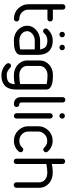

<svg xmlns="http://www.w3.org/2000/svg" viewBox="868 -1639 948 2724"><g transform="rotate(90 1342.0 -277.0)"><path d="M40 -693Q40 -710 51 -720.5Q62 -731 78 -731Q94 -731 105.5 -720.5Q117 -710 117 -693V-553H247Q263 -553 274 -542Q285 -531 285 -514Q285 -498 274 -487Q263 -476 247 -476H117V-205Q117 -178 127 -155Q137 -132 154.5 -114.5Q172 -97 196 -87Q220 -77 248 -77Q263 -77 274 -65.5Q285 -54 285 -37Q285 -22 273.5 -11Q262 0 247 0Q204 0 166.5 -16Q129 -32 101 -60Q73 -88 56.5 -125.5Q40 -163 40 -205Z M470 -646Q453 -646 442 -657.5Q431 -669 431 -685Q431 -702 442 -712.5Q453 -723 470 -723Q486 -723 497.5 -712.5Q509 -702 509 -685Q509 -669 497.5 -657.5Q486 -646 470 -646ZM653 -646Q637 -646 626 -657.5Q615 -669 615 -685Q615 -702 626 -712.5Q637 -723 653 -723Q670 -723 681.5 -712.5Q693 -702 693 -685Q693 -669 681.5 -657.5Q670 -646 653 -646ZM674 -372 682 -370Q681 -372 680.5 -376Q680 -380 679 -382Q674 -404 666.5 -421Q659 -438 645 -450Q631 -462 608 -468.5Q585 -475 550 -475Q518 -473 494.5 -462.5Q471 -452 451 -428Q439 -414 422 -414Q406 -414 395 -426Q384 -438 384 -452Q384 -468 392 -476Q426 -513 466 -532Q506 -551 557 -551Q611 -551 649 -535Q687 -519 711.5 -491.5Q736 -464 747 -427Q758 -390 758 -347V-99Q758 -62 735 -42Q712 -22 679.5 -12.5Q647 -3 611 -1.5Q575 0 548 0Q508 0 471.5 -14.5Q435 -29 407 -54.5Q379 -80 362 -115Q345 -150 345 -191Q345 -229 362.5 -262Q380 -295 409 -319.5Q438 -344 475.5 -358Q513 -372 553 -372ZM681 -296H553Q531 -296 508 -288.5Q485 -281 466.5 -267Q448 -253 435.5 -233.5Q423 -214 422 -191Q422 -162 434.5 -140.5Q447 -119 466.5 -105Q486 -91 511 -84Q536 -77 561 -77Q587 -77 620 -80Q653 -83 681 -90Z M1173 -465Q1146 -471 1114 -474Q1082 -477 1056 -477H1044Q1018 -477 995 -469Q972 -461 954 -446.5Q936 -432 925.5 -411Q915 -390 915 -364V-191Q915 -164 925.5 -142.5Q936 -121 954 -106.5Q972 -92 995 -84.5Q1018 -77 1044 -77H1054Q1081 -77 1114 -80Q1147 -83 1173 -90ZM1250 -28Q1250 11 1241 48Q1232 85 1209 113.5Q1186 142 1146 159.5Q1106 177 1044 177Q1015 177 985 167.5Q955 158 931 143.5Q907 129 891.5 111.5Q876 94 876 79Q876 63 887.5 51.5Q899 40 915 40Q927 40 937.5 49.5Q948 59 962 70.5Q976 82 995.5 91.5Q1015 101 1044 101Q1079 101 1103 94.5Q1127 88 1142 75.5Q1157 63 1164 43Q1171 23 1173 -4L1175 -15Q1173 -14 1169.5 -12.5Q1166 -11 1164 -10Q1125 -2 1095.5 -1Q1066 0 1044 0Q1003 0 966 -14Q929 -28 900.5 -53Q872 -78 855 -113Q838 -148 838 -191V-364Q838 -408 855 -443Q872 -478 900.5 -503Q929 -528 966 -541Q1003 -554 1044 -554Q1069 -554 1104.5 -552Q1140 -550 1172.5 -541Q1205 -532 1227.5 -512.5Q1250 -493 1250 -459Z M1460 -77Q1477 -77 1487.5 -65.5Q1498 -54 1498 -38Q1498 -22 1487.5 -11Q1477 0 1460 0Q1430 0 1410.5 -9Q1391 -18 1379.5 -32Q1368 -46 1363 -64.5Q1358 -83 1358 -101V-693Q1358 -709 1369 -719.5Q1380 -730 1396 -730Q1412 -730 1423 -719.5Q1434 -709 1434 -693V-108Q1434 -77 1460 -77Z M1624 -646Q1607 -646 1596.5 -657.5Q1586 -669 1586 -685Q1586 -702 1596.5 -712.5Q1607 -723 1624 -723Q1641 -723 1652 -712.5Q1663 -702 1663 -685Q1663 -669 1652 -657.5Q1641 -646 1624 -646ZM1586 -513Q1586 -529 1597 -540Q1608 -551 1624 -551Q1641 -551 1651.5 -540Q1662 -529 1662 -513V-38Q1662 -22 1651.5 -11Q1641 0 1624 0Q1608 0 1597 -11Q1586 -22 1586 -38Z M2074 -120Q2084 -133 2102 -133Q2120 -133 2130 -121Q2140 -109 2140 -95Q2140 -80 2130 -70Q2101 -36 2062.5 -18Q2024 0 1976 0Q1934 0 1897 -16Q1860 -32 1832 -60Q1804 -88 1787.5 -125.5Q1771 -163 1771 -205V-344Q1771 -387 1787 -424.5Q1803 -462 1830.5 -490Q1858 -518 1895 -534Q1932 -550 1974 -550Q2008 -550 2034 -542Q2060 -534 2079 -523Q2098 -512 2110.5 -500Q2123 -488 2130 -480Q2140 -470 2140 -455Q2140 -442 2129.5 -429.5Q2119 -417 2102 -417Q2084 -417 2074 -430L2069 -434Q2064 -440 2056.5 -447Q2049 -454 2038 -459.5Q2027 -465 2012 -469Q1997 -473 1976 -473Q1950 -473 1926.5 -463Q1903 -453 1885 -435.5Q1867 -418 1856.5 -394.5Q1846 -371 1846 -344V-205Q1846 -178 1856.5 -154.5Q1867 -131 1885 -113.5Q1903 -96 1927 -86.5Q1951 -77 1978 -77Q2004 -77 2030 -87Q2056 -97 2074 -120Z M2231 -689Q2231 -706 2242 -716.5Q2253 -727 2270 -727Q2286 -727 2296.5 -716.5Q2307 -706 2307 -689V-538Q2352 -548 2383.5 -549.5Q2415 -551 2438 -551Q2478 -551 2515.5 -537Q2553 -523 2581.5 -498Q2610 -473 2627 -438Q2644 -403 2644 -360V-35Q2644 -20 2633 -9Q2622 2 2605 2Q2588 2 2577.5 -9Q2567 -20 2567 -35V-360Q2567 -389 2555 -410.5Q2543 -432 2524 -446Q2505 -460 2480 -467Q2455 -474 2430 -474Q2404 -474 2370.5 -470.5Q2337 -467 2307 -461V-35Q2307 -18 2296.5 -8Q2286 2 2270 2Q2253 2 2242 -8Q2231 -18 2231 -35Z"/></g></svg>

Font: VDS Compensated
Style: Light
Weight: 300
Designer: artmaker
Foundry: artmaker
Version: Version 1.000 2012 initial release